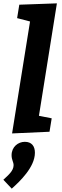

<svg xmlns="http://www.w3.org/2000/svg" viewBox="-23 -795 369 1144"><path d="M47 329C95 286 185 201 185 115C185 75 165 50 125 50C85 50 46 80 46 130C46 158 58 170 58 189C58 223 27 248 -3 276ZM92 -767 79 -687 156 -667 49 0 272 -10 285 -90 209 -105 316 -775Z"/></svg>

Font: Bitter
Style: Bold Italic
Weight: 700
Designer: Sol Matas
Foundry: Sol Matas
Version: Version 1.002